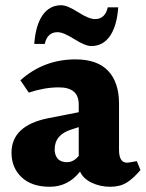

<svg xmlns="http://www.w3.org/2000/svg" viewBox="-20 -791 557 734"><path d="M329 -615Q306 -615 264 -641.5Q222 -668 200 -668Q161 -668 151 -623H111Q116 -694 142.5 -732.5Q169 -771 214 -771Q237 -771 278.5 -744.5Q320 -718 343 -718Q382 -718 392 -763H432Q427 -692 400.5 -653.5Q374 -615 329 -615ZM189 -220Q189 -198 200.5 -184.5Q212 -171 236.5 -171Q261 -171 281 -195V-305L253 -296Q189 -276 189 -220ZM286 -135Q240 -77 170.5 -77Q101 -77 62.5 -113.5Q24 -150 24 -207Q24 -311 164 -339L281 -362V-392Q281 -457 205 -457Q150 -457 90 -437L58 -484Q147 -564 269 -564Q352 -564 393.5 -520Q435 -476 435 -395V-218Q435 -169 466 -169Q471 -169 503 -175L517 -141Q490 -109 464.5 -93Q439 -77 401 -77Q363 -77 330.5 -92.5Q298 -108 286 -135Z"/></svg>

Font: Halant
Style: Bold
Weight: 700
Designer: Hitesh Malaviya (Devanagari), Satya Rajpurohit (Latin)
Foundry: Indian Type Foundry
Version: Version 1.101;PS 1.0;hotconv 1.0.78;makeotf.lib2.5.61930; tt